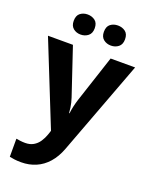

<svg xmlns="http://www.w3.org/2000/svg" viewBox="-178 -845 925 1178"><g transform="rotate(20 284.5 -256.0)"><path d="M0 -546H163L266 -239Q271 -224 274.5 -209Q278 -194 280.5 -178Q283 -162 284 -144H287Q290 -170 295.5 -193.5Q301 -217 308 -239L409 -546H569L338 70Q317 126 283.5 164Q250 202 206 221Q162 240 110 240Q85 240 66.5 237.5Q48 235 34 232V114Q45 116 60.5 118Q76 120 93 120Q124 120 146.5 107Q169 94 184 71.5Q199 49 208 23L217 -4ZM117 -686Q117 -721 137 -736.5Q157 -752 184.9 -752Q212.8 -752 233.4 -736.6Q254 -721.2 254 -686.4Q254 -653 233.4 -637Q212.8 -621 184.9 -621Q157 -621 137 -637.2Q117 -653.5 117 -686ZM314 -686Q314 -721 334.1 -736.5Q354.3 -752 382.6 -752Q411 -752 431.5 -736.6Q452 -721.2 452 -686.4Q452 -653 431.4 -637Q410.9 -621 383 -621Q354.5 -621 334.3 -637.2Q314 -653.5 314 -686Z"/></g></svg>

Font: Noto Sans Gurmukhi
Style: Regular
Weight: 400
Designer: Jelle Bosma - Monotype Design Team
Foundry: Monotype Imaging Inc.
Version: Version 2.003